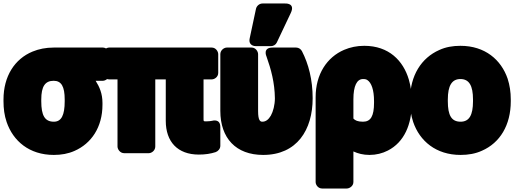

<svg xmlns="http://www.w3.org/2000/svg" viewBox="-26 -838 2941 1098"><path d="M521 -376H562C578 -376 600 -391 600 -414V-528C600 -544 585 -566 562 -566H281C237 -566 196 -558 160 -543C58 -501 -6 -402 -6 -269V-259C-6 -217 -1 -178 12 -140C49 -32 141 48 282 48C325 48 364 41 400 25C496 -17 560 -110 560 -239V-249C560 -303 543 -341 521 -376ZM281 -376C325 -376 344 -343 344 -269V-259C344 -179 325 -142 282 -142C230 -142 210 -178 210 -259V-269C210 -344 232 -376 281 -376Z M1138 -162V-384H1185C1201 -384 1222 -398 1222 -421V-528C1222 -544 1208 -566 1185 -566H598C582 -566 560 -551 560 -528V-421C560 -405 575 -384 598 -384H646V0C646 16 661 38 684 38H825C841 38 862 23 862 0V-384H922V-147C922 -27 990 46 1111 46C1149 46 1179 41 1207 32C1221 27 1234 13 1234 -4V-111C1234 -161 1190 -148 1186 -147C1181 -146 1168 -144 1155 -144C1137 -144 1138 -144 1138 -162Z M1762 -276C1762 -383 1738 -473 1701 -545C1695 -557 1682 -566 1668 -566H1533C1474 -566 1498 -515 1498 -515C1524 -442 1545 -365 1546 -276C1546 -238 1536 -200 1523 -177C1510 -155 1495 -142 1474 -142C1462 -142 1450 -149 1450 -203V-528C1450 -544 1436 -566 1413 -566H1271C1255 -566 1234 -551 1234 -528V-204C1234 -48 1323 48 1479 48C1672 48 1762 -95 1762 -276ZM1475 -818C1458 -818 1442 -805 1438 -788L1402 -619C1393 -577 1429 -574 1439 -574H1523C1537 -574 1551 -582 1557 -595L1637 -764C1665 -823 1603 -818 1603 -818Z M2087 48C2125 48 2161 39 2192 23C2286 -25 2329 -127 2329 -250V-260C2329 -304 2323 -345 2312 -383C2280 -491 2198 -576 2057 -576C2016 -576 1977 -568 1942 -553C1844 -511 1779 -414 1779 -282V203C1779 219 1793 240 1816 240H1957C1973 240 1995 226 1995 203V28C2021 40 2051 48 2087 48ZM2050 -142C2020 -142 2005 -149 1995 -160V-270C1995 -347 2015 -386 2050 -386C2063 -386 2069 -384 2075 -380C2098 -365 2113 -324 2113 -260V-250C2113 -174 2094 -142 2050 -142Z M2319 -269V-259C2319 -217 2324 -178 2337 -140C2374 -32 2467 48 2608 48C2652 48 2693 41 2730 24C2833 -21 2895 -122 2895 -259V-269C2895 -312 2889 -351 2877 -388C2840 -496 2748 -576 2607 -576C2563 -576 2523 -569 2486 -552C2384 -507 2319 -406 2319 -269ZM2679 -269V-259C2679 -179 2657 -142 2608 -142C2556 -142 2535 -178 2535 -259V-269C2535 -348 2558 -386 2607 -386C2657 -386 2679 -348 2679 -269Z"/></svg>

Font: Asimov Print
Style: E
Weight: 500
Designer: Google
Version: Version 2.000980; 2014